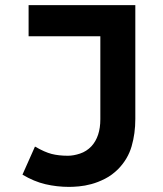

<svg xmlns="http://www.w3.org/2000/svg" viewBox="-20 -720 640 752"><path d="M92 -700H510V-254Q510 -197 495.5 -147Q481 -97 443 -58Q419 -34 391.5 -20Q364 -6 338 1Q312 8 289 10Q266 12 251 12Q203 12 158 1.5Q113 -9 68 -36L117 -146Q155 -124 182.5 -117Q210 -110 246 -110Q268 -110 293.5 -118.5Q319 -127 338 -147Q373 -185 373 -253V-578H92Z"/></svg>

Font: PT Mono
Style: Bold
Weight: 700
Monospace: yes
Designer: A.Korolkova, I.Chaeva
Foundry: ParaType Ltd
Version: Version 1.000 OFL